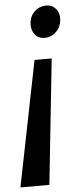

<svg xmlns="http://www.w3.org/2000/svg" viewBox="-59 -780 392 942"><g transform="rotate(-5 136.5 -309.0)"><path d="M145 129.5H2.5L126 -487.5H210.5ZM269 -677.5Q267.5 -640 243 -615.5Q218.5 -591 186 -591Q155.5 -591 138.2 -611.5Q121 -632 122 -662.5Q123 -701 147.5 -724.8Q172 -748.5 208 -748.5Q233.5 -748.5 251.8 -728.8Q270 -709 269 -677.5Z"/></g></svg>

Font: Merriweather 20pt
Style: Bold Italic
Weight: 700
Italic angle: -7.8°
Version: Version 2.101